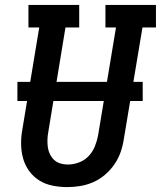

<svg xmlns="http://www.w3.org/2000/svg" viewBox="-20 -755 656 783"><path d="M254 8Q224 8 194 2Q164 -4 139.5 -19.5Q115 -35 98 -59Q81 -83 73.5 -111.5Q66 -140 66 -170.5Q66 -201 72 -232L140 -643H96V-735H303V-643H247L177 -217Q174 -201 173.5 -185.5Q173 -170 175 -155Q177 -140 183.5 -126.5Q190 -113 200.5 -103Q211 -93 226 -88.5Q241 -84 256 -84Q279 -84 302 -92.5Q325 -101 341.5 -118.5Q358 -136 367 -158.5Q376 -181 380 -203L453 -643H410V-735H616V-643H561L485 -188Q481 -161 472 -135Q463 -109 447 -85.5Q431 -62 409 -43Q387 -24 361 -12.5Q335 -1 308 3.5Q281 8 254 8ZM51 -343V-421H562V-343Z"/></svg>

Font: Iosevka Etoile SmBdObl
Style: Regular
Weight: 600
Italic angle: -9°
Designer: Belleve Invis
Foundry: Belleve Invis
Version: Version 15.5.2; ttfautohint (v1.8.4)